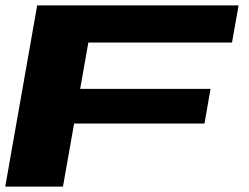

<svg xmlns="http://www.w3.org/2000/svg" viewBox="-32 -695 926 715"><path d="M-12.5 0 106.5 -675H856.5L832 -536.5H297L266.5 -364H752L729.5 -235H244L202.5 0Z"/></svg>

Font: Anybody UltraExpanded Regular
Style: Bold Italic
Weight: 700
Width: 9
Italic angle: -10°
Designer: Tyler Finck
Foundry: Etcetera Type Company
Version: Version 1.010; ttfautohint (v1.8.3) -l 8 -r 50 -G 200 -x 14 